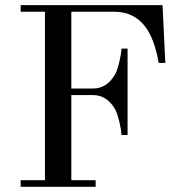

<svg xmlns="http://www.w3.org/2000/svg" viewBox="-20 -720 685 740"><path d="M59.6 0V-25.4H153.3V-674.8H59.6V-700.2H606.4L617.2 -477.5H591.8Q575.2 -571.3 538.6 -618.7Q495.1 -674.8 419.9 -674.8H254.9V-378.9H338.9Q390.6 -378.9 421.9 -430.7Q432.6 -448.7 440.4 -483.4Q448.2 -518.1 448.2 -532.7H471.7V-199.7H448.2Q448.2 -214.4 440.4 -249Q432.6 -283.7 421.9 -301.8Q390.6 -353.5 338.9 -353.5H254.9V-25.4H348.6V0Z"/></svg>

Font: Theano Didot
Style: Regular
Weight: 400
Designer: Alexey Kryukov
Version: Version 2.0